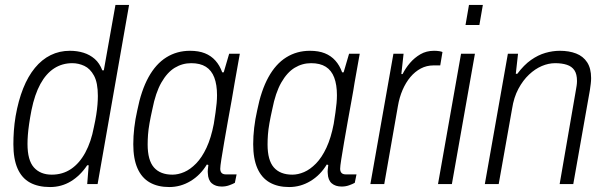

<svg xmlns="http://www.w3.org/2000/svg" viewBox="-20 -743 2441 775"><path d="M182 12Q134 12 101 -6Q68 -24 51 -62.5Q34 -101 34 -161Q34 -187 36 -215.5Q38 -244 43 -274Q54 -337 73.5 -386Q93 -435 121 -469Q149 -503 184.5 -520.5Q220 -538 262 -538Q292 -538 317.5 -530Q343 -522 362.5 -505Q382 -488 393 -459H399L446 -723H501L374 0H332L338 -76H332Q304 -34 266 -11Q228 12 182 12ZM189 -38Q233 -38 267 -61Q301 -84 324.5 -127.5Q348 -171 359 -230Q365 -257 368.5 -279.5Q372 -302 373.5 -321Q375 -340 375 -356Q375 -409 359.5 -437.5Q344 -466 320.5 -477Q297 -488 272 -488Q231 -488 198.5 -467Q166 -446 143 -404Q120 -362 107 -298Q101 -267 97.5 -242.5Q94 -218 92.5 -198.5Q91 -179 91 -162Q91 -96 117 -67Q143 -38 189 -38Z M663 12Q617 12 584.5 -6.5Q552 -25 535 -63.5Q518 -102 518 -161Q518 -193 522 -227.5Q526 -262 534 -297Q550 -378 579.5 -431.5Q609 -485 651.5 -511.5Q694 -538 747 -538Q782 -538 807 -528Q832 -518 849.5 -498.5Q867 -479 877 -451H883L905 -526H948L927 -408Q923 -381 915.5 -340.5Q908 -300 900 -255Q892 -210 885 -169.5Q878 -129 873.5 -100Q869 -71 869 -62Q869 -51 874.5 -45Q880 -39 893 -39H935L928 -5Q919 0 905 5Q891 10 875 10Q850 10 835 -3Q820 -16 819 -43Q818 -50 819 -58.5Q820 -67 821 -77L815 -79Q789 -36 749 -12Q709 12 663 12ZM676 -38Q699 -38 723.5 -48.5Q748 -59 771.5 -83Q795 -107 813.5 -146.5Q832 -186 843 -243Q847 -268 850 -289Q853 -310 854.5 -327Q856 -344 856 -359Q856 -401 845 -430Q834 -459 811 -473.5Q788 -488 752 -488Q716 -488 685.5 -469.5Q655 -451 631.5 -410Q608 -369 595 -302Q588 -271 583.5 -245.5Q579 -220 577.5 -199.5Q576 -179 576 -160Q576 -96 601.5 -67Q627 -38 676 -38Z M1147 12Q1101 12 1068.5 -6.5Q1036 -25 1019 -63.5Q1002 -102 1002 -161Q1002 -193 1006 -227.5Q1010 -262 1018 -297Q1034 -378 1063.5 -431.5Q1093 -485 1135.5 -511.5Q1178 -538 1231 -538Q1266 -538 1291 -528Q1316 -518 1333.5 -498.5Q1351 -479 1361 -451H1367L1389 -526H1432L1411 -408Q1407 -381 1399.5 -340.5Q1392 -300 1384 -255Q1376 -210 1369 -169.5Q1362 -129 1357.5 -100Q1353 -71 1353 -62Q1353 -51 1358.5 -45Q1364 -39 1377 -39H1419L1412 -5Q1403 0 1389 5Q1375 10 1359 10Q1334 10 1319 -3Q1304 -16 1303 -43Q1302 -50 1303 -58.5Q1304 -67 1305 -77L1299 -79Q1273 -36 1233 -12Q1193 12 1147 12ZM1160 -38Q1183 -38 1207.5 -48.5Q1232 -59 1255.5 -83Q1279 -107 1297.5 -146.5Q1316 -186 1327 -243Q1331 -268 1334 -289Q1337 -310 1338.5 -327Q1340 -344 1340 -359Q1340 -401 1329 -430Q1318 -459 1295 -473.5Q1272 -488 1236 -488Q1200 -488 1169.5 -469.5Q1139 -451 1115.5 -410Q1092 -369 1079 -302Q1072 -271 1067.5 -245.5Q1063 -220 1061.5 -199.5Q1060 -179 1060 -160Q1060 -96 1085.5 -67Q1111 -38 1160 -38Z M1475 0 1568 -526H1609L1600 -444H1605Q1617 -468 1635 -489Q1653 -510 1677 -524Q1701 -538 1732 -538Q1744 -538 1753 -536.5Q1762 -535 1766 -533L1757 -479H1730Q1702 -479 1678.5 -466.5Q1655 -454 1636.5 -432Q1618 -410 1605 -380Q1592 -350 1586 -314L1531 0Z M1859 -642 1873 -723H1929L1915 -642ZM1748 0 1841 -526H1897L1804 0Z M1937 0 2030 -526H2071L2062 -445H2068Q2095 -481 2123.5 -501Q2152 -521 2181.5 -529.5Q2211 -538 2240 -538Q2277 -538 2305.5 -527Q2334 -516 2350 -491.5Q2366 -467 2366 -428Q2366 -417 2364.5 -404.5Q2363 -392 2361 -379L2294 0H2239L2304 -376Q2306 -387 2307.5 -397Q2309 -407 2309 -416Q2309 -444 2298.5 -459.5Q2288 -475 2268 -481.5Q2248 -488 2221 -488Q2194 -488 2167 -476.5Q2140 -465 2115.5 -442Q2091 -419 2072.5 -384.5Q2054 -350 2047 -304L1993 0Z"/></svg>

Font: Archivo SemiCondensed ExtraLight
Style: Italic
Weight: 250
Width: 4
Italic angle: -10°
Designer: Hector Gatti
Foundry: Omnibus-Type
Version: Version 2.001